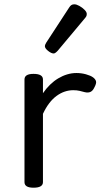

<svg xmlns="http://www.w3.org/2000/svg" viewBox="-20 -859 485 894"><path d="M136 15Q115 15 104.5 8.5Q94 2 94 -11V-489Q94 -502 104.5 -508.5Q115 -515 136 -515Q158 -515 169 -508.5Q180 -502 180 -489V-425Q195 -447 213 -464.5Q231 -482 251 -494Q271 -506 292.5 -512.5Q314 -519 336 -519Q359 -519 380.5 -513Q402 -507 413 -499Q424 -491 427 -481Q430 -471 419 -451Q412 -436 401 -431Q390 -426 374 -430Q363 -433 350.5 -436Q338 -439 321 -439Q301 -439 281.5 -432.5Q262 -426 243.5 -412.5Q225 -399 209 -378Q193 -357 180 -329V-11Q180 2 169 8.5Q158 15 136 15ZM230 -610Q219 -610 204 -622Q189 -634 189 -644Q189 -647 190 -650Q191 -653 195 -660L302 -824Q307 -832 312.5 -835.5Q318 -839 326 -839Q336 -839 349.5 -831.5Q363 -824 373.5 -813.5Q384 -803 384 -794Q384 -787 381.5 -782.5Q379 -778 372 -770L249 -623Q237 -610 230 -610Z"/></svg>

Font: Playwrite PT
Style: Regular
Weight: 400
Designer: Veronika Burian, José Scaglione
Foundry: TypeTogether
Version: Version 1.002